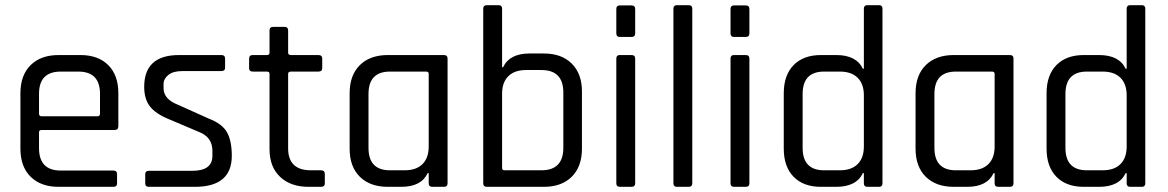

<svg xmlns="http://www.w3.org/2000/svg" viewBox="-20 -723 4521 743"><path d="M419 0H207Q138 0 98.5 -39Q59 -78 59 -148V-362Q59 -432 98.5 -471Q138 -510 207 -510H291Q360 -510 399 -471Q438 -432 438 -362V-235Q438 -220 424 -220H141Q131 -220 131 -211V-150Q131 -63 215 -63H419Q433 -63 433 -49V-13Q433 0 419 0ZM141 -273H357Q367 -273 367 -283V-360Q367 -446 283 -446H215Q131 -446 131 -360V-283Q131 -273 141 -273Z M734 0H556Q542 0 542 -14V-49Q542 -62 556 -62H724Q802 -62 802 -120V-139Q802 -192 751 -212L633 -262Q582 -283 560 -311.5Q538 -340 538 -387Q538 -510 673 -510H837Q851 -510 851 -496V-461Q851 -448 837 -448H686Q650 -448 631.5 -433Q613 -418 613 -398V-381Q613 -339 670 -317L788 -264Q840 -244 858.5 -211Q877 -178 877 -120Q877 0 734 0Z M1013 -446H958Q944 -446 944 -459V-496Q944 -510 958 -510H1013Q1023 -510 1023 -519V-605Q1023 -619 1037 -619H1082Q1095 -619 1095 -605V-519Q1095 -510 1106 -510H1212Q1227 -510 1227 -496V-459Q1227 -446 1212 -446H1106Q1095 -446 1095 -437V-149Q1095 -64 1183 -64H1222Q1237 -64 1237 -50V-13Q1237 0 1222 0H1174Q1105 0 1064 -38.5Q1023 -77 1023 -146V-437Q1023 -446 1013 -446Z M1533 0H1481Q1412 0 1372.5 -39Q1333 -78 1333 -148V-362Q1333 -432 1372.5 -471Q1412 -510 1481 -510H1698Q1712 -510 1712 -496V-14Q1712 0 1698 0H1653Q1639 0 1639 -14V-53H1635Q1610 0 1533 0ZM1639 -156V-437Q1639 -446 1629 -446H1489Q1406 -446 1406 -359V-151Q1406 -64 1489 -64H1546Q1591 -64 1615 -88Q1639 -112 1639 -156Z M1933 -64H2075Q2160 -64 2160 -151V-365Q2160 -452 2075 -452H2016Q1971 -452 1947 -428Q1923 -404 1923 -361V-73Q1923 -64 1933 -64ZM1850 -14V-689Q1850 -703 1864 -703H1909Q1923 -703 1923 -689V-463H1927Q1952 -516 2029 -516H2085Q2153 -516 2192.5 -477Q2232 -438 2232 -369V-148Q2232 -78 2192.5 -39Q2153 0 2085 0H1864Q1850 0 1850 -14Z M2365 -594V-688Q2365 -702 2378 -702H2424Q2438 -702 2438 -688V-594Q2438 -580 2424 -580H2378Q2365 -580 2365 -594ZM2365 -14V-496Q2365 -510 2378 -510H2424Q2438 -510 2438 -496V-14Q2438 0 2424 0H2379Q2365 0 2365 -14Z M2645 0H2600Q2586 0 2586 -14V-689Q2586 -703 2600 -703H2645Q2659 -703 2659 -689V-14Q2659 0 2645 0Z M2807 -594V-688Q2807 -702 2820 -702H2866Q2880 -702 2880 -688V-594Q2880 -580 2866 -580H2820Q2807 -580 2807 -594ZM2807 -14V-496Q2807 -510 2820 -510H2866Q2880 -510 2880 -496V-14Q2880 0 2866 0H2821Q2807 0 2807 -14Z M3216 0H3157Q3089 0 3051 -39Q3013 -78 3013 -148V-362Q3013 -432 3051 -471Q3089 -510 3157 -510H3216Q3294 -510 3319 -457H3323V-689Q3323 -703 3336 -703H3382Q3395 -703 3395 -689V-14Q3395 0 3382 0H3336Q3323 0 3323 -14V-53H3319Q3294 0 3216 0ZM3323 -156V-354Q3323 -398 3299 -422Q3275 -446 3230 -446H3169Q3086 -446 3086 -359V-151Q3086 -64 3169 -64H3230Q3275 -64 3299 -88Q3323 -112 3323 -156Z M3723 0H3671Q3602 0 3562.5 -39Q3523 -78 3523 -148V-362Q3523 -432 3562.5 -471Q3602 -510 3671 -510H3888Q3902 -510 3902 -496V-14Q3902 0 3888 0H3843Q3829 0 3829 -14V-53H3825Q3800 0 3723 0ZM3829 -156V-437Q3829 -446 3819 -446H3679Q3596 -446 3596 -359V-151Q3596 -64 3679 -64H3736Q3781 -64 3805 -88Q3829 -112 3829 -156Z M4233 0H4174Q4106 0 4068 -39Q4030 -78 4030 -148V-362Q4030 -432 4068 -471Q4106 -510 4174 -510H4233Q4311 -510 4336 -457H4340V-689Q4340 -703 4353 -703H4399Q4412 -703 4412 -689V-14Q4412 0 4399 0H4353Q4340 0 4340 -14V-53H4336Q4311 0 4233 0ZM4340 -156V-354Q4340 -398 4316 -422Q4292 -446 4247 -446H4186Q4103 -446 4103 -359V-151Q4103 -64 4186 -64H4247Q4292 -64 4316 -88Q4340 -112 4340 -156Z"/></svg>

Font: Rajdhani Medium
Style: Regular
Weight: 500
Designer: Satya Rajpurohit, Jyotish Sonowal
Foundry: Indian Type Foundry
Version: Version 1.201 February 1, 2022